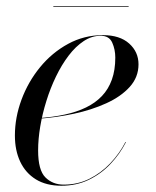

<svg xmlns="http://www.w3.org/2000/svg" viewBox="-20 -582 496 612"><path d="M175.5 10Q127.5 10 94.5 -10.2Q61.5 -30.5 44.5 -66.5Q27.5 -102.5 27.5 -150Q27.5 -207.5 48.5 -264.2Q69.5 -321 107.5 -367.5Q145.5 -414 196.8 -442Q248 -470 308 -470Q362 -470 391.8 -443.2Q421.5 -416.5 421.5 -377Q421.5 -336 393.5 -305Q365.5 -274 318.8 -252.8Q272 -231.5 215.8 -219.5Q159.5 -207.5 102.5 -203.5V-205.5Q148 -208.5 186.2 -216.8Q224.5 -225 254.2 -239.5Q284 -254 304.8 -275.8Q325.5 -297.5 336.5 -328Q347.5 -358.5 347.5 -398.5Q347.5 -424 337.8 -446Q328 -468 301 -468Q272.5 -468 246.8 -451Q221 -434 198.8 -404.8Q176.5 -375.5 158.5 -338.2Q140.5 -301 127.8 -260Q115 -219 108.2 -178.5Q101.5 -138 101.5 -102.5Q101.5 -39.5 124.8 -16.5Q148 6.5 183 6.5Q227.5 6.5 264.8 -12Q302 -30.5 331.2 -61.2Q360.5 -92 380 -129.5L381.5 -129Q362 -91 332.2 -59.5Q302.5 -28 263.2 -9Q224 10 175.5 10ZM150 -560V-562H390V-560Z"/></svg>

Font: Bodoni Moda 96pt
Style: Italic
Weight: 400
Italic angle: -13°
Version: Version 2.004